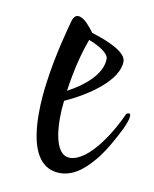

<svg xmlns="http://www.w3.org/2000/svg" viewBox="-58 -486 414 516"><g transform="rotate(10 149.5 -228.0)"><path d="M140 -16C183 -16 215 -51 238 -80C254 -101 271 -131 287 -163C303 -198 300 -206 295 -206C290 -206 287 -204 286 -200C267 -157 212 -61 158 -61C126 -61 114 -108 114 -161C114 -177 115 -193 117 -209C183 -239 256 -290 256 -341C256 -366 206 -388 160 -402C156 -408 149 -416 140 -426C131 -435 122 -440 115 -440C108 -440 103 -435 100 -426C96 -411 72 -328 62 -247C59 -226 56 -196 56 -164C56 -93 71 -16 140 -16ZM120 -237C128 -292 139 -339 155 -382C184 -371 210 -355 210 -340C210 -299 167 -262 120 -237Z"/></g></svg>

Font: Comforter
Style: Regular
Weight: 400
Designer: Robert E. Leuschke
Foundry: Robert E. Leuschke
Version: Version 1.013; ttfautohint (v1.8.3)